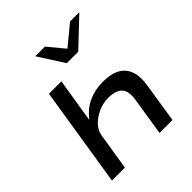

<svg xmlns="http://www.w3.org/2000/svg" viewBox="-248 -1112 1278 1278"><g transform="rotate(-45 391.0 -473.0)"><path d="M68 0 180 -705H297L247 -394H249Q293 -452 354.5 -480Q416 -508 490 -508Q565 -508 611.5 -482.5Q658 -457 676 -407Q694 -357 682 -281L638 0H516L559 -272Q566 -321 555.5 -349.5Q545 -378 516 -392.5Q487 -407 440 -407Q389 -407 343 -385.5Q297 -364 267.5 -332Q238 -300 232 -262L190 0ZM408 -765 292 -946H383L479 -830L620 -946H707L516 -765Z"/></g></svg>

Font: Nunito Sans 7pt Expanded SemiBold
Style: Italic
Weight: 600
Width: 7
Italic angle: -9°
Designer: Vernon Adams
Foundry: Vernon Adams
Version: Version 3.101;gftools[0.9.27]